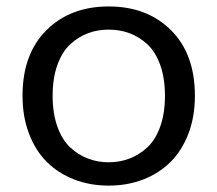

<svg xmlns="http://www.w3.org/2000/svg" viewBox="-20 -561 674 595"><path d="M49.8 -264.2Q49.8 -393.6 123.8 -467.3Q197.8 -541 316.9 -541Q436 -541 510 -467.3Q584 -393.6 584 -264.2Q584 -199.7 564 -147Q543.9 -94.2 508.5 -59.1Q473.1 -23.9 424.1 -4.9Q375 14.2 316.9 14.2Q258.8 14.2 209.7 -4.9Q160.6 -23.9 125.2 -59.1Q89.8 -94.2 69.8 -147Q49.8 -199.7 49.8 -264.2ZM252.4 -69.6Q282.7 -58.1 316.9 -58.1Q351.1 -58.1 381.3 -69.6Q411.6 -81.1 436.8 -104.5Q461.9 -127.9 476.6 -168.9Q491.2 -210 491.2 -264.2Q491.2 -318.4 476.6 -359.4Q461.9 -400.4 436.8 -423.6Q411.6 -446.8 381.6 -458Q351.6 -469.2 316.9 -469.2Q282.2 -469.2 252.4 -458Q222.7 -446.8 197.5 -423.6Q172.4 -400.4 157.7 -359.4Q143.1 -318.4 143.1 -264.2Q143.1 -210 157.7 -168.9Q172.4 -127.9 197.3 -104.5Q222.2 -81.1 252.4 -69.6Z"/></svg>

Font: FiraGO
Style: Regular
Weight: 400
Designer: bBox Type
Foundry: bBox Type GmbH
Version: Version 1.001;PS 001.001;hotconv 1.0.88;makeotf.lib2.5.64775